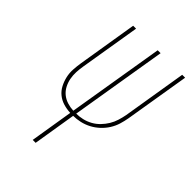

<svg xmlns="http://www.w3.org/2000/svg" viewBox="-215 -832 930 930"><g transform="rotate(45 250.0 -367.5)"><path d="M184 0 220 -221Q195 -222 172 -229Q149 -236 131 -250.5Q113 -265 102 -286Q91 -307 85.5 -330.5Q80 -354 81.5 -379Q83 -404 87 -429L137 -735H157L106 -426Q102 -403 101 -381Q100 -359 104 -338Q108 -317 118 -298Q128 -279 144 -266Q160 -253 180.5 -246.5Q201 -240 223 -239L305 -735H325L243 -239Q264 -239 285.5 -244Q307 -249 327 -260Q347 -271 363 -287.5Q379 -304 390.5 -323Q402 -342 408.5 -363Q415 -384 419 -405L473 -735H493L438 -402Q434 -379 427 -356Q420 -333 406.5 -311.5Q393 -290 374 -272.5Q355 -255 333 -243.5Q311 -232 287 -226.5Q263 -221 240 -221L204 0Z"/></g></svg>

Font: Iosevka Thin
Style: Italic
Weight: 100
Italic angle: -9°
Monospace: yes
Designer: Belleve Invis
Foundry: Belleve Invis
Version: Version 32.5.0; ttfautohint (v1.8.4)